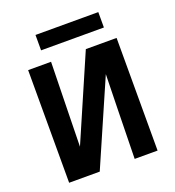

<svg xmlns="http://www.w3.org/2000/svg" viewBox="-155 -1004 1028 1126"><g transform="rotate(-20 359.0 -441.0)"><path d="M83 0V-703H226L219 -375L215 -177L443 -703H635V0H492L498 -302L503 -525L274 0ZM194 -786V-882H586V-786Z"/></g></svg>

Font: Ruda SemiBold
Style: Bold
Weight: 900
Designer: Mariela Monsalve and Angelina Sanchez
Foundry: Mariela Monsalve and Angelina Sanchez
Version: Version 2.000